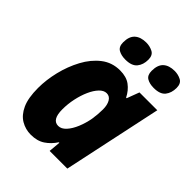

<svg xmlns="http://www.w3.org/2000/svg" viewBox="-216 -877 1005 1005"><g transform="rotate(45 286.0 -374.5)"><path d="M188 10Q149 10 115.5 -9.5Q82 -29 62 -72.5Q42 -116 42 -190Q42 -250 57.5 -314Q73 -378 103 -434Q133 -490 177.5 -524.5Q222 -559 281 -559Q328 -559 357 -537.5Q386 -516 404 -480H408L434 -549H566L449 0H318L324 -66H320Q298 -32 266.5 -11Q235 10 188 10ZM257 -124Q280 -124 300 -146Q320 -168 334.5 -203Q349 -238 356 -277Q362 -316 362 -351Q362 -384 350 -404.5Q338 -425 316 -425Q295 -425 276 -405Q257 -385 242.5 -352.5Q228 -320 219.5 -280.5Q211 -241 211 -201Q211 -124 257 -124ZM470 -618Q439 -618 419 -630Q399 -642 399 -674Q399 -718 421.5 -738.5Q444 -759 485 -759Q511 -759 533 -747.5Q555 -736 555 -703Q555 -666 536 -642Q517 -618 470 -618ZM260 -618Q229 -618 208.5 -630Q188 -642 188 -674Q188 -718 211 -738.5Q234 -759 275 -759Q301 -759 323.5 -747.5Q346 -736 346 -703Q346 -666 326.5 -642Q307 -618 260 -618Z"/></g></svg>

Font: Noto Sans Disp ExtBd
Style: Italic
Weight: 800
Italic angle: -12°
Designer: Monotype Design Team
Foundry: Monotype Imaging Inc.
Version: Version 2.000;GOOG;noto-source:20170915:90ef993387c0